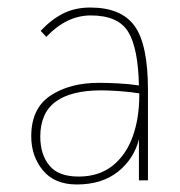

<svg xmlns="http://www.w3.org/2000/svg" viewBox="-20 -479 478 510"><path d="M184 11Q125 11 94 -26.5Q63 -64 63 -117Q63 -191 114 -225Q165 -259 243 -259Q264 -259 294 -257.5Q324 -256 349 -252Q347 -351 320.5 -394.5Q294 -438 221 -438Q157 -438 103 -381L88 -397Q116 -427 147.5 -443Q179 -459 220 -459Q302 -459 337.5 -410Q373 -361 373 -240V0H349V-109Q336 -57 293.5 -23Q251 11 184 11ZM87 -116Q87 -69 111 -39.5Q135 -10 189 -10Q242 -10 278 -38Q314 -66 332 -115Q350 -164 350 -226Q350 -230 350 -231Q326 -235 297 -237Q268 -239 249 -239Q169 -239 128 -209Q87 -179 87 -116Z"/></svg>

Font: Inconsolata SemiCondensed ExtraLight
Style: Regular
Weight: 200
Width: 4
Monospace: yes
Designer: Raph Levien, Cyreal, Brenton Simpson
Foundry: Raph Levien, Cyreal, Google
Version: Version 3.100; ttfautohint (v1.8.4.7-5d5b)